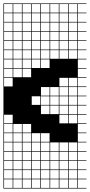

<svg xmlns="http://www.w3.org/2000/svg" viewBox="-20 -827 522 1115"><path d="M378.6 -803.6V-753.6H428.6V-803.6ZM325 -700H375V-750H325ZM271.4 -700H321.4V-750H271.4ZM57.1 -700H107.1V-750H57.1ZM3.6 -700H53.6V-750H3.6ZM378.6 -700H428.6V-750H378.6ZM110.7 -700H160.7V-750H110.7ZM217.9 -700H267.9V-750H217.9ZM164.3 -700H214.3V-750H164.3ZM325 -646.4H375V-696.4H325ZM271.4 -646.4H321.4V-696.4H271.4ZM217.9 -646.4H267.9V-696.4H217.9ZM378.6 -646.4H428.6V-696.4H378.6ZM3.6 -646.4H53.6V-696.4H3.6ZM57.1 -646.4H107.1V-696.4H57.1ZM164.3 -646.4H214.3V-696.4H164.3ZM110.7 -646.4H160.7V-696.4H110.7ZM110.7 -592.9H160.7V-642.9H110.7ZM325 -592.9H375V-642.9H325ZM57.1 -592.9H107.1V-642.9H57.1ZM3.6 -592.9H53.6V-642.9H3.6ZM378.6 -592.9H428.6V-642.9H378.6ZM164.3 -592.9H214.3V-642.9H164.3ZM217.9 -592.9H267.9V-642.9H217.9ZM271.4 -592.9H321.4V-642.9H271.4ZM325 -539.3H375V-589.3H325ZM378.6 -539.3H428.6V-589.3H378.6ZM217.9 -539.3H267.9V-589.3H217.9ZM271.4 -539.3H321.4V-589.3H271.4ZM3.6 -539.3H53.6V-589.3H3.6ZM164.3 -539.3H214.3V-589.3H164.3ZM57.1 -539.3H107.1V-589.3H57.1ZM110.7 -539.3H160.7V-589.3H110.7ZM3.6 -485.7H53.6V-535.7H3.6ZM271.4 -485.7H321.4V-535.7H271.4ZM217.9 -485.7H267.9V-535.7H217.9ZM325 -485.7H375V-535.7H325ZM378.6 -485.7H428.6V-535.7H378.6ZM164.3 -485.7H214.3V-535.7H164.3ZM110.7 -485.7H160.7V-535.7H110.7ZM57.1 -485.7H107.1V-535.7H57.1ZM57.1 -432.1H107.1V-482.1H57.1ZM3.6 -432.1H53.6V-482.1H3.6ZM217.9 -432.1H267.9V-482.1H217.9ZM164.3 -432.1H214.3V-482.1H164.3ZM110.7 -432.1H160.7V-482.1H110.7ZM57.1 -378.6H107.1V-428.6H57.1ZM3.6 -378.6H53.6V-428.6H3.6ZM110.7 -378.6H160.7V-428.6H110.7ZM325 -325H375V-375H325ZM378.6 -325H428.6V-375H378.6ZM3.6 -325H53.6V-375H3.6ZM217.9 -271.4H267.9V-321.4H217.9ZM271.4 -271.4H321.4V-321.4H271.4ZM325 -271.4H375V-321.4H325ZM378.6 -271.4H428.6V-321.4H378.6ZM378.6 -217.9H428.6V-267.9H378.6ZM271.4 -217.9H321.4V-267.9H271.4ZM325 -217.9H375V-267.9H325ZM217.9 -217.9H267.9V-267.9H217.9ZM164.3 -217.9H214.3V-267.9H164.3ZM378.6 -164.3H428.6V-214.3H378.6ZM217.9 -164.3H267.9V-214.3H217.9ZM325 -164.3H375V-214.3H325ZM271.4 -164.3H321.4V-214.3H271.4ZM378.6 -110.7H428.6V-160.7H378.6ZM3.6 -110.7H53.6V-160.7H3.6ZM325 -110.7H375V-160.7H325ZM57.1 -57.1H107.1V-107.1H57.1ZM3.6 -57.1H53.6V-107.1H3.6ZM110.7 -57.1H160.7V-107.1H110.7ZM3.6 -3.6H53.6V-53.6H3.6ZM217.9 -3.6H267.9V-53.6H217.9ZM57.1 -3.6H107.1V-53.6H57.1ZM110.7 -3.6H160.7V-53.6H110.7ZM164.3 -3.6H214.3V-53.6H164.3ZM378.6 50H428.6V0H378.6ZM57.1 50H107.1V0H57.1ZM325 50H375V0H325ZM217.9 50H267.9V0H217.9ZM110.7 50H160.7V0H110.7ZM3.6 50H53.6V0H3.6ZM164.3 50H214.3V0H164.3ZM271.4 50H321.4V0H271.4ZM164.3 103.6H214.3V53.6H164.3ZM378.6 103.6H428.6V53.6H378.6ZM57.1 103.6H107.1V53.6H57.1ZM325 103.6H375V53.6H325ZM271.4 103.6H321.4V53.6H271.4ZM217.9 103.6H267.9V53.6H217.9ZM110.7 103.6H160.7V53.6H110.7ZM3.6 103.6H53.6V53.6H3.6ZM3.6 210.7H53.6V160.7H3.6ZM164.3 210.7H214.3V160.7H164.3ZM217.9 210.7H267.9V160.7H217.9ZM110.7 210.7H160.7V160.7H110.7ZM378.6 210.7H428.6V160.7H378.6ZM271.4 210.7H321.4V160.7H271.4ZM57.1 210.7H107.1V160.7H57.1ZM325 210.7H375V160.7H325ZM217.9 264.3H267.9V214.3H217.9ZM110.7 264.3H160.7V214.3H110.7ZM378.6 264.3H428.6V214.3H378.6ZM164.3 264.3H214.3V214.3H164.3ZM271.4 264.3H321.4V214.3H271.4ZM57.1 264.3H107.1V214.3H57.1ZM325 264.3H375V214.3H325ZM3.6 264.3H53.6V214.3H3.6ZM325 -803.6V-753.6H375V-803.6ZM271.4 -803.6V-753.6H321.4V-803.6ZM217.9 -803.6V-753.6H267.9V-803.6ZM164.3 -803.6V-753.6H214.3V-803.6ZM110.7 -803.6V-753.6H160.7V-803.6ZM57.1 -803.6V-753.6H107.1V-803.6ZM3.6 -803.6V-753.6H53.6V-803.6ZM0 107.1V-807.1H482.1V-803.6H432.1V-753.6H482.1V-750H432.1V-700H482.1V-696.4H432.1V-646.4H482.1V-642.9H432.1V-592.9H482.1V-589.3H432.1V-539.3H482.1V-535.7H432.1V-485.7H482.1V-482.1H432.1V-432.1H482.1V-428.6H432.1V-378.6H482.1V-375H432.1V-325H482.1V-321.4H432.1V-271.4H482.1V-267.9H432.1V-217.9H482.1V-214.3H432.1V-164.3H482.1V-160.7H432.1V-110.7H482.1V-107.1H432.1V-57.1H482.1V-53.6H432.1V-3.6H482.1V0H432.1V50H482.1V53.6H432.1V103.6H482.1V107.1H432.1V157.1H482.1V160.7H432.1V210.7H482.1V214.3H432.1V264.3H482.1V267.9H0V107.1H3.6V157.1H53.6V107.1H57.1V157.1H107.1V107.1H110.7V157.1H160.7V107.1ZM428.6 157.1V107.1H164.3V157.1H214.3V107.1H217.9V157.1H267.9V107.1H271.4V157.1H321.4V107.1H325V157.1H375V107.1H378.6V157.1Z"/></svg>

Font: Jersey 10 Charted
Style: Regular
Weight: 400
Designer: Sarah Cadigan-Fried
Version: Version 1.000; ttfautohint (v1.8.4.7-5d5b)